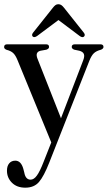

<svg xmlns="http://www.w3.org/2000/svg" viewBox="-26 -644 511 910"><path d="M180.5 123.5 217 31 57 -359Q47.5 -382.5 36.2 -392.8Q25 -403 5 -408Q-6.5 -412.5 -6.5 -421Q-6.5 -434 8 -434H192.5Q206.5 -434 206.5 -421.5Q206.5 -413 194 -408.5L166 -403.5Q139 -397 152 -365L263 -83.5L367.5 -356Q376 -377 371.5 -388Q367 -399 350 -403.5L326 -408.5Q314 -413 314 -421.5Q314 -434 329 -434H449.5Q464.5 -434 464.5 -421.5Q464.5 -413.5 453 -408.5Q431 -403 419.2 -392Q407.5 -381 397.5 -356L207.5 126.5Q182 191.5 158.8 218.5Q135.5 245.5 94 245.5Q54 245.5 30.5 222Q7 198.5 7 165Q7 142.5 17.8 130Q28.5 117.5 46.5 117.5Q73.5 117.5 84.5 156L89 173.5Q95 207.5 119 207.5Q135 207.5 149.2 187.5Q163.5 167.5 180.5 123.5ZM150 -473.5Q137 -464.5 129.5 -470.5Q122 -478 131 -489.5L224 -606.5Q230.5 -615 236.5 -619.5Q242.5 -624 250.5 -624Q259 -624 265.2 -619.5Q271.5 -615 278 -606.5L371 -489.5Q380 -478 372 -470.5Q364.5 -464 351.5 -473.5L251 -549Z"/></svg>

Font: Fraunces 144pt Soft
Style: Regular
Weight: 400
Version: Version 1.000;[0bf87f6ff]